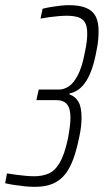

<svg xmlns="http://www.w3.org/2000/svg" viewBox="-58 -716 402 744"><path d="M77 8Q59 8 38.5 6Q18 4 -1.5 1Q-21 -2 -38 -6L-31 -44Q-12 -41 7 -38.5Q26 -36 43.5 -34.5Q61 -33 74 -33Q106 -33 130.5 -43.5Q155 -54 173.5 -85.5Q192 -117 205 -178Q210 -204 212.5 -224.5Q215 -245 215 -260Q215 -296 201.5 -312Q188 -328 161 -328H83L92 -369H171Q189 -369 207.5 -380.5Q226 -392 243 -423.5Q260 -455 271 -514Q276 -537 278 -554.5Q280 -572 280 -585Q280 -615 271 -629.5Q262 -644 244 -649.5Q226 -655 200 -655Q187 -655 169 -653.5Q151 -652 133 -649.5Q115 -647 99 -644L107 -682Q122 -686 140 -689Q158 -692 176 -694Q194 -696 209 -696Q250 -696 275.5 -685.5Q301 -675 312.5 -653Q324 -631 324 -596Q324 -581 322.5 -562Q321 -543 316 -520Q302 -443 276.5 -402.5Q251 -362 212 -354L211 -350Q233 -343 245.5 -322.5Q258 -302 258 -260Q258 -245 256 -226Q254 -207 249 -185Q240 -139 227 -102.5Q214 -66 195 -41.5Q176 -17 147.5 -4.5Q119 8 77 8Z"/></svg>

Font: Saira ExtraCondensed ExtraLight
Style: Italic
Weight: 250
Width: 2
Italic angle: -12°
Designer: Hector Gatti with collaboration of the Omnibus-Type team
Foundry: Omnibus-Type
Version: Version 1.101